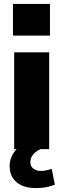

<svg xmlns="http://www.w3.org/2000/svg" viewBox="-20 -758 321 976"><path d="M52 0V-492H230V0ZM46 -577V-738H234V-577ZM163 198Q99 198 64 168Q29 138 29 87Q29 41 60 5Q91 -31 139 -48L187 0Q170 7 158 17.5Q146 28 140 40.5Q134 53 134 66Q134 87 149.5 99Q165 111 187 111Q203 111 215.5 108Q228 105 243 101L259 181Q234 190 212.5 194Q191 198 163 198Z"/></svg>

Font: Nunito Sans 12pt ExtraLight 12pt Black
Style: Regular
Weight: 900
Version: Version 3.101;gftools[0.9.27]